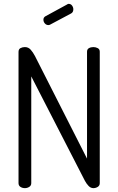

<svg xmlns="http://www.w3.org/2000/svg" viewBox="-20 -975 613 995"><path d="M241 -848Q236 -845 231 -845Q220 -845 212.5 -853.5Q205 -862 205 -873Q205 -885 216 -891L328 -952Q331 -955 336 -955Q347 -955 353.5 -946Q360 -937 360 -927Q360 -911 348 -905ZM464 0Q450 0 439 -11.5Q428 -23 420 -38L142 -579V-26Q142 -13 131.5 -6.5Q121 0 109 0Q96 0 86 -6.5Q76 -13 76 -26V-706Q76 -720 86 -725.5Q96 -731 109 -731Q127 -731 139 -717.5Q151 -704 161 -685L431 -153V-707Q431 -720 441 -725.5Q451 -731 464 -731Q476 -731 486.5 -725.5Q497 -720 497 -707V-26Q497 -13 486.5 -6.5Q476 0 464 0Z"/></svg>

Font: AkaAcidDosis
Style: Regular
Weight: 400
Designer: Edgar Tolentino, Pablo Impallari, Igino Marini, Aka-Acid
Foundry: Edgar Tolentino, Pablo Impallari, Igino Marini, Cyberella
Version: Version 1.007